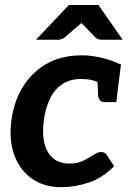

<svg xmlns="http://www.w3.org/2000/svg" viewBox="-20 -744 520 771"><path d="M224.9 7.6Q158.3 7.6 109.8 -25.5Q61.3 -58.6 38.4 -118.4Q15.5 -178.3 25.5 -258Q35 -334.6 71.2 -394.1Q107.4 -453.7 167.3 -487.8Q227.1 -521.8 308.4 -521.8Q346.3 -521.8 387.1 -512.2Q428 -502.5 465.8 -484.7L456.5 -411.9L391.4 -403.5Q373 -415.6 353.3 -421.2Q333.6 -426.8 304.8 -426.8Q260.7 -426.8 229.7 -405.8Q198.6 -384.9 180.3 -347Q162 -309.2 155.6 -258Q145.8 -177.8 173 -132.4Q200.2 -87.1 259.3 -87.1Q290.8 -87.1 314.4 -98.7Q338 -110.3 355.3 -122Q372.6 -133.6 386 -133.6Q400.4 -133.6 407.7 -122.8L438.4 -76.7Q390.7 -28.7 335.5 -10.6Q280.3 7.6 224.9 7.6ZM370.6 -434 456.5 -411.9 447.1 -333.9H401Q387 -333.9 381 -341.8Q375 -349.7 374 -363ZM124.5 -584.4 256.5 -723.8H375.4L472.6 -584.4H388.6Q373.2 -584.4 363.9 -593.1L306.9 -651.6L238.8 -593.1Q234.8 -589.6 227.3 -587Q219.8 -584.4 212.1 -584.4Z"/></svg>

Font: Aleo
Style: Italic
Weight: 400
Italic angle: -7°
Designer: Alessio Laiso
Foundry: Alessio Laiso
Version: Version 2.001;gftools[0.9.29]